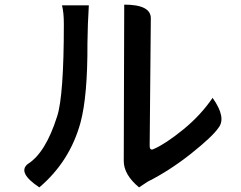

<svg xmlns="http://www.w3.org/2000/svg" viewBox="-20 -777 1040 830"><path d="M581 33Q515 -22 515 -81L517 -757Q632 -757 632 -698L627 -147Q627 -124 645 -133Q697 -156 772 -217Q848 -279 899 -354Q960 -268 924 -224Q899 -187 805 -112Q711 -38 619 8L581 33ZM150 33Q54 -31 100 -68Q177 -116 227 -274Q256 -363 256 -673Q256 -723 248 -754H364Q359 -674 358 -590Q359 -362 328 -247Q282 -79 150 33Z"/></svg>

Font: Swei Half Moon CJK SC
Style: Medium
Weight: 500
Version: Version 2.071